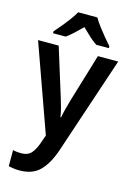

<svg xmlns="http://www.w3.org/2000/svg" viewBox="-146 -838 792 1150"><g transform="rotate(15 250.0 -263.0)"><path d="M1 -543H129L222 -244Q231 -216 238.5 -187Q246 -158 250 -132H254Q258 -155 265.5 -184Q273 -213 282 -244L372 -543H498L296 61Q266 149 220.5 194.5Q175 240 95 240Q74 240 57 237.5Q40 235 27 232V132Q37 135 50.5 136.5Q64 138 78 138Q119 138 140.5 114Q162 90 178 43L194 -3ZM309 -766Q322 -743 342 -716.5Q362 -690 383.5 -664Q405 -638 423 -618V-606H345Q321 -622 297.5 -643.5Q274 -665 249 -690Q224 -665 201 -643.5Q178 -622 155 -606H77V-618Q95 -638 116.5 -664Q138 -690 158 -717Q178 -744 190 -766Z"/></g></svg>

Font: Noto Sans Hebrew SemiCondensed SemiBold
Style: Regular
Weight: 600
Width: 4
Designer: Monotype Design Team
Foundry: Monotype Imaging Inc.
Version: Version 2.004; ttfautohint (v1.8.4.7-5d5b)